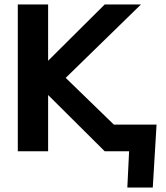

<svg xmlns="http://www.w3.org/2000/svg" viewBox="-20 -680 744 863"><path d="M60 0V-660H196.3V-407L450.7 -660H613.7L275.3 -330L491.7 -120H683.7L666.7 163H552.3L560.3 0H450.7L196.3 -253V0Z"/></svg>

Font: Nata Sans
Style: Regular
Weight: 400
Designer: Daniel Uzquiano Cruz
Version: Version 1.001